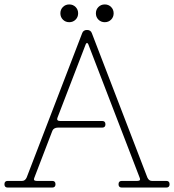

<svg xmlns="http://www.w3.org/2000/svg" viewBox="-30 -845 784 865"><path d="M125 -45Q118 -30 135 -30H205Q220 -30 220 -15Q220 0 205 0H5Q-10 0 -10 -15Q-10 -30 5 -30H70Q83 -30 90 -45L340 -695Q345 -710 362 -710Q379 -710 384 -695L634 -45Q641 -30 654 -30H719Q734 -30 734 -15Q734 0 719 0H519Q504 0 504 -15Q504 -30 519 -30H589Q606 -30 599 -45L368 -645Q366 -651 362 -651Q358 -651 356 -645L229 -315Q226 -308 229 -304Q232 -300 240 -300H430Q445 -300 445 -285Q445 -270 430 -270H230Q222 -270 215.5 -266.5Q209 -263 206 -256ZM242 -785Q242 -802 253.5 -813.5Q265 -825 282 -825Q299 -825 310.5 -813.5Q322 -802 322 -785Q322 -768 310.5 -756.5Q299 -745 282 -745Q265 -745 253.5 -756.5Q242 -768 242 -785ZM402 -785Q402 -802 413.5 -813.5Q425 -825 442 -825Q459 -825 470.5 -813.5Q482 -802 482 -785Q482 -768 470.5 -756.5Q459 -745 442 -745Q425 -745 413.5 -756.5Q402 -768 402 -785Z"/></svg>

Font: Nixie One
Style: Regular
Weight: 400
Designer: Jovanny Lemonad
Foundry: Jovanny Lemonad
Version: Version 1.000 2011 initial release